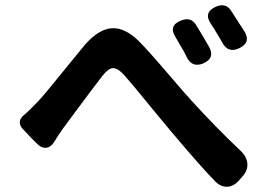

<svg xmlns="http://www.w3.org/2000/svg" viewBox="-20 -744 1005 727"><path d="M796 -56Q742 -111 640 -232Q632 -241 628 -246Q604 -275 551 -339Q477 -430 450 -460Q425 -487 407 -486Q390 -485 368 -457Q339 -420 253 -304Q229 -271 219 -258Q205 -239 184 -205Q172 -186 154 -184.5Q136 -183 119 -201L98 -222L67 -255Q54 -268 55 -282Q56 -296 69 -307Q91 -325 123 -359Q148 -385 221 -476Q277 -545 302 -575Q353 -633 402 -637Q451 -641 504 -590Q543 -551 629 -450Q682 -388 705 -363Q797 -262 890 -174Q914 -152 916.5 -125.5Q919 -99 899 -77L885 -61Q865 -38 840.5 -37Q816 -36 796 -56ZM686 -530Q675 -553 664 -570Q662 -574 657 -582Q650 -595 646 -601Q616 -647 665 -666Q702 -681 721 -651.5Q740 -622 772 -566Q795 -524 750 -504Q706 -486 686 -530ZM821 -584Q819 -587 816 -593Q804 -614 798 -623Q786 -643 779 -653Q749 -696 796 -718Q833 -735 854 -705Q884 -659 908 -621Q929 -582 886 -561.5Q843 -541 821 -584Z"/></svg>

Font: GenSenRounded TW B
Style: Regular
Weight: 700
Version: Version 1.501;PS 1;hotconv 16.6.51;makeotf.lib2.5.65220